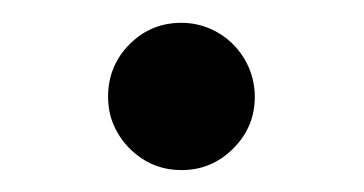

<svg xmlns="http://www.w3.org/2000/svg" viewBox="-20 -153 322 170"><path d="M75.7 -67.4C75.7 -59.1 77.1 -50.3 80.6 -42.5C84.5 -33.2 90.8 -24.4 99.6 -17.1C111.3 -7.3 125 -2.4 140.6 -2.4C158.7 -2.4 173.8 -8.8 186.5 -21.5C199.2 -34.2 205.6 -49.3 205.6 -67.4C205.6 -103 176.8 -132.8 140.6 -132.8C122.6 -132.8 107.4 -126.5 94.7 -113.8C82 -101.1 75.7 -85.4 75.7 -67.4Z"/></svg>

Font: Nahid
Style: Regular
Weight: 400
Foundry: DejaVu fonts team - Redesigned by Saber Rastikerdar
Version: Version 0.3.0